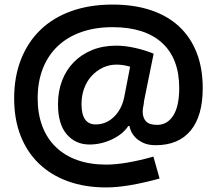

<svg xmlns="http://www.w3.org/2000/svg" viewBox="-20 -690 958 841"><path d="M445 131Q352 131 277.5 104Q203 77 150.5 26.5Q98 -24 70 -96Q42 -168 42 -259Q42 -354 72 -430Q102 -506 157.5 -559.5Q213 -613 293 -641.5Q373 -670 473 -670Q567 -670 640.5 -645.5Q714 -621 764.5 -574Q815 -527 841.5 -459Q868 -391 868 -304Q868 -182 815 -118Q762 -54 662 -54Q629 -54 607 -64.5Q585 -75 572 -89Q559 -103 553.5 -117Q548 -131 547 -138H542Q518 -102 470.5 -79.5Q423 -57 372 -57Q311 -57 272.5 -101.5Q234 -146 234 -234Q234 -290 252 -337Q270 -384 303.5 -418Q337 -452 384 -471Q431 -490 489 -490Q527 -490 570 -480.5Q613 -471 653 -455L611 -248Q610 -234 607.5 -223Q605 -212 605 -202Q605 -174 619.5 -158.5Q634 -143 668 -143Q713 -143 739 -184Q765 -225 765 -304Q765 -434 689.5 -502.5Q614 -571 473 -571Q397 -571 336 -549.5Q275 -528 232.5 -487.5Q190 -447 167.5 -389.5Q145 -332 145 -259Q145 -191 165.5 -137Q186 -83 225 -45.5Q264 -8 319.5 11.5Q375 31 445 31Q527 31 652 -4L679 92Q610 111 551 121Q492 131 445 131ZM399 -145Q445 -145 479 -178Q513 -211 524 -264L550 -398Q518 -407 491 -407Q458 -407 430 -393.5Q402 -380 381 -357Q360 -334 348.5 -302.5Q337 -271 337 -234Q337 -145 399 -145Z"/></svg>

Font: Encode Sans Wide
Style: Bold
Weight: 700
Designer: Pablo Impallari, Andres Torresi
Foundry: Pablo Impallari, Andres Torresi
Version: Version 1.000; ttfautohint (v1.00) -l 8 -r 50 -G 200 -x 14 -